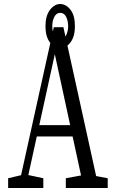

<svg xmlns="http://www.w3.org/2000/svg" viewBox="-20 -947 583 967"><path d="M21 0V-49.3L98.1 -67.4H113.3L198.2 -49.3V0ZM71.8 0 251 -810.1H299.3L477.5 0H401.9L248.5 -709H263.2L259.8 -690.9L108.4 0ZM154.3 -259.8V-316.9H375V-259.8ZM311.5 0V-49.3L410.2 -67.4H426.8L522.5 -49.3V0ZM283.2 -704.1Q253.9 -704.1 231.4 -733.4Q209 -762.7 209 -814.9Q209 -867.7 231.7 -897.2Q254.4 -926.8 283.2 -926.8Q312.5 -926.8 335 -897.9Q357.4 -869.1 357.4 -814.9Q357.4 -763.2 335 -733.6Q312.5 -704.1 283.2 -704.1ZM283.2 -746.6Q302.2 -746.6 312.7 -768.3Q323.2 -790 323.2 -814.9Q323.2 -841.8 313.2 -862.1Q303.2 -882.3 283.2 -882.3Q264.2 -882.3 253.7 -862.1Q243.2 -841.8 243.2 -814.9Q243.2 -790 253.7 -768.3Q264.2 -746.6 283.2 -746.6Z"/></svg>

Font: Scarab Serif
Style: Regular
Weight: 400
Designer: John Roberts
Foundry: Scarab
Version: 1.0